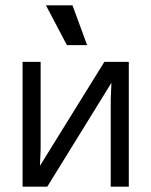

<svg xmlns="http://www.w3.org/2000/svg" viewBox="-20 -703 570 723"><path d="M465 0H397V-330L401 -424L418 -421L158 0H65V-470H133V-140L129 -46L112 -49L373 -470H465ZM308 -533H232L153 -683H253Z"/></svg>

Font: Kreadon
Style: Regular
Weight: 400
Designer: kohakuno
Foundry: StudioGnu
Version: Version 1.000;Glyphs 3.1.2 (3151)